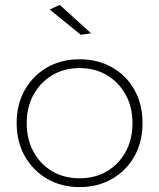

<svg xmlns="http://www.w3.org/2000/svg" viewBox="-20 -763 650 784"><path d="M305 -521Q379 -521 437.5 -488Q496 -455 529 -396Q562 -337 562 -261Q562 -184 529 -125Q496 -66 437.5 -32.5Q379 1 305 1Q231 1 173 -32.5Q115 -66 81.5 -125Q48 -184 48 -261Q48 -337 81.5 -396Q115 -455 173 -488Q231 -521 305 -521ZM305 -485Q242 -485 193.5 -456Q145 -427 117 -376.5Q89 -326 89 -260Q89 -194 117 -143Q145 -92 193.5 -63.5Q242 -35 305 -35Q368 -35 416.5 -63.5Q465 -92 493 -143Q521 -194 521 -260Q521 -326 493 -376.5Q465 -427 416.5 -456Q368 -485 305 -485ZM224 -743 352 -627 310 -621 183 -724Z"/></svg>

Font: Alexandria ExtraLight
Style: Regular
Weight: 250
Designer: Mohamed Gaber
Foundry: Kief Type Foundry
Version: Version 5.100